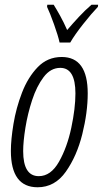

<svg xmlns="http://www.w3.org/2000/svg" viewBox="-20 -782 435 812"><path d="M277 -602Q296 -635 332 -680.5Q368 -726 394 -753L395 -762H367Q340 -739 314 -711Q288 -683 264 -655Q250 -687 234.5 -715Q219 -743 207 -762H180L179 -753Q191 -728 208.5 -679Q226 -630 232 -602ZM351 -387Q351 -541 241 -541Q181 -541 139.5 -498Q98 -455 73 -390Q48 -325 37 -258Q26 -191 26 -144Q26 10 139 10Q212 10 258.5 -56Q305 -122 328 -214.5Q351 -307 351 -387ZM78 -143Q78 -183 87.5 -242Q97 -301 116 -359Q135 -417 164.5 -456Q194 -495 235 -495Q299 -495 299 -387Q299 -324 281.5 -241.5Q264 -159 229.5 -98Q195 -37 144 -37Q78 -37 78 -143Z"/></svg>

Font: Noto Sans Display Condensed Light
Style: Italic
Weight: 300
Width: 3
Designer: Monotype Design team
Foundry: Monotype Imaging Inc.
Version: 1.000